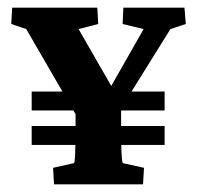

<svg xmlns="http://www.w3.org/2000/svg" viewBox="-20 -480 514 500"><path d="M62.5 -192.4V-241.7H408.7V-192.4ZM62.5 -102.5V-151.9H408.7V-102.5ZM423.8 -404.3 255.4 -133.8 295.4 -220.7V-140.6Q295.4 -128.9 295.7 -109.9Q295.9 -90.8 296.9 -74.7Q297.9 -58.6 299.8 -55.2L355 -43L352.5 0H120.6L118.2 -43L172.9 -55.2Q174.8 -58.6 175.5 -74.7Q176.3 -90.8 176.5 -109.9Q176.8 -128.9 176.8 -140.6V-220.7L205.1 -133.8L48.3 -404.3L9.3 -417.5L11.7 -460H233.4L235.8 -417.5L184.6 -404.3L280.3 -237.8H259.3L354 -404.3L299.3 -417.5L301.3 -460H460.4L463.9 -417.5Z"/></svg>

Font: Lateef ExtraBold
Style: Regular
Weight: 800
Designer: SIL International
Foundry: SIL International
Version: Version 4.200